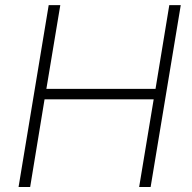

<svg xmlns="http://www.w3.org/2000/svg" viewBox="-20 -748 766 768"><path d="M54.2 0 174.8 -727.5H221.2L165.5 -392.6H602.1L657.2 -727.5H703.1L582.5 0H536.6L594.7 -350.6H158.2L100.6 0Z"/></svg>

Font: Inter 18pt ExtraLight
Style: Italic
Weight: 250
Italic angle: -9.3988°
Designer: Rasmus Andersson
Foundry: rsms
Version: Version 4.001;git-66647c0bb